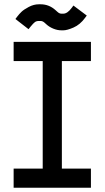

<svg xmlns="http://www.w3.org/2000/svg" viewBox="-20 -880 490 900"><path d="M62 -803.7Q69.8 -814 80.6 -824.5Q91.3 -835 114.7 -847.4Q138.2 -859.9 162.1 -859.9H169.9Q210 -859.9 240.2 -832.5L249.5 -824.2Q258.3 -815.9 268.1 -815.9H276.4Q295.9 -815.9 315.9 -842.8L324.2 -854L386.7 -807.1L378.4 -795.9Q355 -764.2 324.7 -751Q294.4 -737.8 276.4 -737.8H268.1Q249 -737.8 229.7 -745.8Q210.4 -753.9 197.8 -765.6L188.5 -773.9Q179.7 -781.7 169.9 -781.7H162.1Q150.9 -781.7 143.6 -776.4Q136.2 -771 123.5 -755.4L113.8 -743.2L52.2 -791ZM406.2 -89.8V0H43.9V-89.8H180.2V-593.8H43.9V-683.6H406.2V-593.8H270V-89.8Z"/></svg>

Font: Anka/Coder Narrow
Style: Bold
Weight: 700
Width: 3
Monospace: yes
Version: Version 001.100